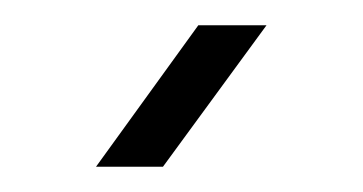

<svg xmlns="http://www.w3.org/2000/svg" viewBox="-20 -775 287 152"><path d="M56 -643 137 -755H191L109 -643Z"/></svg>

Font: Big Shoulders Text Light
Style: Regular
Weight: 300
Designer: Patric King
Foundry: XO Type Co
Version: Version 1.000; ttfautohint (v1.8.2)